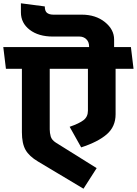

<svg xmlns="http://www.w3.org/2000/svg" viewBox="-31 -966 831 1166"><path d="M241 -927Q241 -898 255 -887.5Q269 -877 293 -877H465Q550 -877 606 -832Q662 -787 662 -726V-680H764L780 -548H671V-272Q671 -197 617.5 -150.5Q564 -104 462 -71L392 -196Q450 -216 476.5 -236.5Q503 -257 503 -294V-548H271V-180Q271 -159 277 -137.5Q283 -116 308 -100L556 55L476 180L200 15Q146 -17 124 -56Q102 -95 102 -163V-548H5L-11 -680H510V-684Q510 -712 493 -728Q476 -744 452 -744H291Q203 -744 149.5 -785Q96 -826 96 -891V-946Z"/></svg>

Font: Palanquin Dark SemiBold
Style: Regular
Weight: 600
Designer: Pria Ravichandran
Version: Version 1.001